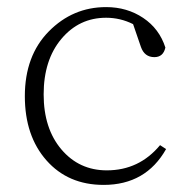

<svg xmlns="http://www.w3.org/2000/svg" viewBox="-20 -506 527 541"><path d="M431 -97 448 -86Q391 15 272 15Q172 15 111 -54Q50 -123 50 -235Q50 -349 117.5 -417.5Q185 -486 279 -486Q338 -486 383.5 -455.5Q429 -425 446 -372Q440 -345 415 -345Q387 -345 377 -374L355 -438Q319 -456 279 -456Q203 -456 153 -396.5Q103 -337 103 -240Q103 -144 153 -85Q203 -26 281 -26Q372 -26 431 -97Z"/></svg>

Font: TypoPRO Source Serif Pro
Style: Regular
Weight: 300
Designer: Frank Grießhammer
Foundry: Adobe Systems Incorporated
Version: Version 1.017;PS (version unavailable);hotconv 1.0.79;makeot